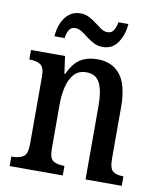

<svg xmlns="http://www.w3.org/2000/svg" viewBox="-83 -805 728 872"><g transform="rotate(10 281.0 -369.5)"><path d="M21 0V-44H27Q56 -44 75.5 -56Q95 -68 95 -115V-425Q95 -469 76.5 -480.5Q58 -492 30 -492H25V-536H182L193 -456H197Q220 -507 252 -527Q284 -547 331 -547Q399 -547 436 -500Q473 -453 473 -351V-115Q473 -68 489.5 -56Q506 -44 534 -44H538V0H371V-343Q371 -407 353.5 -443.5Q336 -480 291 -480Q255 -480 234.5 -457Q214 -434 205 -397Q196 -360 196 -318V-110Q196 -66 214.5 -55Q233 -44 261 -44H266V0ZM342 -606Q320 -606 301.5 -615.5Q283 -625 267 -637.5Q251 -650 236.5 -659.5Q222 -669 207 -669Q186 -669 177 -652.5Q168 -636 166 -616H119Q121 -648 132.5 -676Q144 -704 165.5 -721.5Q187 -739 218 -739Q240 -739 258.5 -729.5Q277 -720 293 -707.5Q309 -695 323 -685.5Q337 -676 352 -676Q373 -676 382 -692.5Q391 -709 394 -729H440Q437 -681 412.5 -643.5Q388 -606 342 -606Z"/></g></svg>

Font: Noto Serif Tamil Condensed Medium
Style: Regular
Weight: 500
Width: 3
Designer: Indian Type Foundry, Tom Grace, and the Monotype Design Team
Foundry: Monotype Imaging Inc.
Version: Version 2.004; ttfautohint (v1.8.4.7-5d5b)